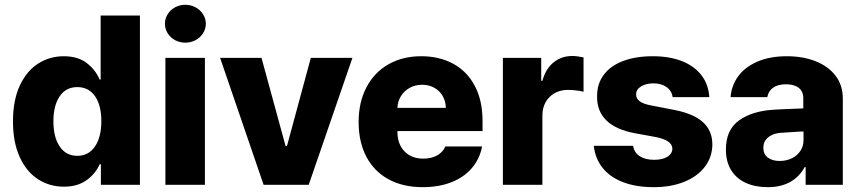

<svg xmlns="http://www.w3.org/2000/svg" viewBox="-20 -772 3588 802"><path d="M34.2 -264.6Q34.2 -354 63.2 -415.5Q92.3 -477.1 140.4 -507.1Q188.5 -537.1 246.1 -537.1Q304.7 -537.1 341.6 -509.3Q378.4 -481.4 396.5 -439.5H400.4V-707H564.5V0H401.4V-85.9H396.5Q378.4 -45.4 340.8 -18.8Q303.2 7.8 247.1 7.8Q187 7.8 138.7 -23.4Q90.3 -54.7 62.3 -116.2Q34.2 -177.7 34.2 -264.6ZM403.3 -265.6Q403.3 -332 377 -370.1Q350.6 -408.2 302.7 -408.2Q255.4 -408.2 229.2 -369.6Q203.1 -331.1 203.1 -265.6Q203.1 -198.7 229.5 -159.9Q255.9 -121.1 302.7 -121.1Q350.1 -121.1 376.7 -160.2Q403.3 -199.2 403.3 -265.6Z M670.9 -530.3H835.9V0H670.9ZM668.9 -672.9Q668.9 -694.3 680.4 -712.6Q691.9 -731 711.4 -741.5Q731 -752 753.9 -752Q776.9 -752 796.6 -741.5Q816.4 -731 828.1 -712.6Q839.8 -694.3 839.8 -672.9Q839.8 -651.4 828.1 -633.1Q816.4 -614.7 796.6 -604.2Q776.9 -593.8 753.9 -593.8Q731 -593.8 711.4 -604.2Q691.9 -614.7 680.4 -633.1Q668.9 -651.4 668.9 -672.9Z M1269.5 0H1081.1L899.4 -530.3H1072.3L1172.9 -162.1H1178.7L1278.3 -530.3H1452.1Z M1478 -262.7Q1478 -344.2 1510.3 -406.5Q1542.5 -468.8 1601.8 -502.9Q1661.1 -537.1 1739.7 -537.1Q1814.9 -537.1 1872.8 -505.9Q1930.7 -474.6 1963.1 -413.6Q1995.6 -352.5 1995.6 -266.6V-224.6H1640.1V-221.7Q1640.1 -170.4 1669.4 -139.9Q1698.7 -109.4 1748.5 -109.4Q1781.7 -109.4 1805.9 -122.8Q1830.1 -136.2 1840.3 -160.2H1993.7Q1983.9 -108.4 1951.2 -70.1Q1918.5 -31.7 1866 -11Q1813.5 9.8 1745.6 9.8Q1663.1 9.8 1602.8 -23.2Q1542.5 -56.2 1510.3 -117.4Q1478 -178.7 1478 -262.7ZM1842.3 -321.3Q1841.8 -349.1 1829.1 -371.1Q1816.4 -393.1 1793.9 -405.5Q1771.5 -418 1743.7 -418Q1714.8 -418 1691.7 -405.3Q1668.5 -392.6 1654.8 -370.6Q1641.1 -348.6 1640.1 -321.3Z M2080.6 -530.3H2240.7V-434.6H2245.6Q2259.8 -485.4 2292.7 -511.7Q2325.7 -538.1 2370.6 -538.1Q2390.1 -538.1 2417.5 -532.2V-388.7Q2406.2 -392.1 2387.2 -394.3Q2368.2 -396.5 2352.1 -396.5Q2321.3 -396.5 2297.1 -383.1Q2272.9 -369.6 2259.3 -345.5Q2245.6 -321.3 2245.6 -290V0H2080.6Z M2709.5 -423.8Q2678.2 -423.8 2657.5 -410.9Q2636.7 -397.9 2637.2 -377.9Q2635.7 -343.8 2697.8 -332L2798.3 -312.5Q2877.4 -296.9 2916.3 -261.7Q2955.1 -226.6 2955.6 -168.9Q2955.1 -115.7 2924.1 -75.2Q2893.1 -34.7 2837.9 -12.5Q2782.7 9.8 2711.4 9.8Q2636.7 9.8 2582.3 -11.2Q2527.8 -32.2 2496.8 -71.3Q2465.8 -110.4 2460.4 -163.1H2624.5Q2628.9 -134.8 2652.1 -119.6Q2675.3 -104.5 2712.4 -104.5Q2746.6 -104.5 2767.3 -116.9Q2788.1 -129.4 2788.6 -151.4Q2787.6 -168.9 2771.5 -180.4Q2755.4 -191.9 2721.2 -199.2L2630.4 -215.8Q2552.2 -230.5 2512.7 -269.3Q2473.1 -308.1 2474.1 -369.1Q2473.6 -421.4 2501.7 -459.2Q2529.8 -497.1 2582.5 -517.1Q2635.3 -537.1 2706.5 -537.1Q2777.3 -537.1 2829.3 -516.4Q2881.3 -495.6 2910.4 -457.3Q2939.5 -418.9 2942.9 -366.2H2789.6Q2786.1 -392.6 2764.4 -408.2Q2742.7 -423.8 2709.5 -423.8Z M3208.5 -313.5Q3252.4 -316.4 3315.9 -318.4Q3323.7 -319.3 3335.4 -319.3V-362.3Q3335.4 -390.1 3316.4 -405Q3297.4 -419.9 3263.2 -419.9Q3230 -419.9 3210 -406.2Q3189.9 -392.6 3185.1 -366.2H3031.7Q3035.2 -414.1 3063.2 -452.9Q3091.3 -491.7 3143.3 -514.4Q3195.3 -537.1 3267.1 -537.1Q3333.5 -537.1 3386.5 -516.4Q3439.5 -495.6 3470 -455.8Q3500.5 -416 3500.5 -360.4V0H3345.2V-74.2H3341.3Q3318.8 -33.2 3280.3 -11.7Q3241.7 9.8 3187 9.8Q3135.3 9.8 3095.9 -7.8Q3056.6 -25.4 3034.4 -60.8Q3012.2 -96.2 3012.2 -147.5Q3012.2 -229.5 3066.4 -268.6Q3120.6 -307.6 3208.5 -313.5ZM3236.8 -99.6Q3264.6 -99.6 3287.6 -110.8Q3310.5 -122.1 3323.7 -142.3Q3336.9 -162.6 3336.4 -188.5V-222.7H3326.7L3235.8 -216.8Q3204.6 -212.9 3186.5 -196.5Q3168.5 -180.2 3168.5 -154.3Q3168.5 -127.9 3187.3 -113.8Q3206.1 -99.6 3236.8 -99.6Z"/></svg>

Font: Pretendard JP ExtraBold
Style: Regular
Weight: 800
Designer: Base glyphs from Inter by Rasmus Andersson; Hangeul glyphs from Noto Sans CJK(Source Han Sans) by Jang Soo-young and Kan
Foundry: Kil Hyung-jin
Version: Version 1.309